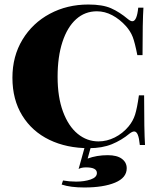

<svg xmlns="http://www.w3.org/2000/svg" viewBox="-20 -642 707 850"><path d="M547 -557Q558 -548 566 -548Q586 -548 592 -608H615Q611 -548 611 -398H588Q577 -454 567.5 -478.5Q558 -503 538 -526Q510 -557 477 -574.5Q444 -592 409 -592Q356 -592 317 -557Q278 -522 256.5 -456.5Q235 -391 235 -302Q235 -212 259 -147.5Q283 -83 324 -49.5Q365 -16 416 -16Q453 -16 488 -33.5Q523 -51 549 -82Q569 -106 578 -134.5Q587 -163 595 -220H618Q618 -63 622 0H599Q596 -31 590 -45.5Q584 -60 574 -60Q566 -60 554 -51Q518 -21 475 -3.5Q432 14 374 14Q275 14 198.5 -23Q122 -60 78.5 -130.5Q35 -201 35 -298Q35 -393 79.5 -466.5Q124 -540 200.5 -581Q277 -622 371 -622Q434 -622 471.5 -605.5Q509 -589 547 -557ZM368 60Q408 45 457 45Q498 45 519.5 61Q541 77 541 103Q541 145 489.5 166.5Q438 188 353 188Q292 188 253 175L259 157Q287 162 317 162Q354 162 381.5 152.5Q409 143 409 124Q409 99 361 99Q341 99 328 106L359 -5H386Z"/></svg>

Font: Playfair Display SC Black
Style: Regular
Weight: 900
Designer: Claus Eggers Sørensen
Foundry: Claus Eggers Sørensen
Version: Version 1.200; ttfautohint (v1.6)